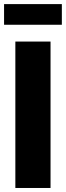

<svg xmlns="http://www.w3.org/2000/svg" viewBox="-27 -934 327 954"><path d="M224.1 -727.5V0H49.3V-727.5ZM280.3 -913.6V-811H-6.8V-913.6Z"/></svg>

Font: Inter 28pt ExtraBold
Style: Regular
Weight: 800
Designer: Rasmus Andersson
Foundry: rsms
Version: Version 4.001;git-66647c0bb